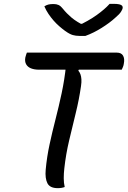

<svg xmlns="http://www.w3.org/2000/svg" viewBox="-20 -974 667 1000"><path d="M425 -787Q420 -787 414.5 -787Q409 -787 403.5 -787Q398 -787 393 -787Q375 -787 359 -791.5Q343 -796 319 -813Q304 -824 288.5 -837.5Q273 -851 259 -867Q245 -883 232.5 -901.5Q220 -920 211 -941Q222 -948 232.5 -950.5Q243 -953 259 -953Q274 -953 285 -948Q296 -943 307 -929Q327 -904 353 -882Q379 -860 426 -837L370 -850Q387 -850 403.5 -850Q420 -850 437 -850L378 -836Q441 -865 483.5 -895.5Q526 -926 551 -954H571Q590 -954 601 -951.5Q612 -949 616 -944Q620 -939 619 -932Q618 -925 610 -912.5Q602 -900 583 -884Q567 -869 548 -855Q529 -841 509 -828.5Q489 -816 468 -805.5Q447 -795 425 -787ZM120 -700H588Q612 -700 621 -684Q630 -668 625 -643Q624 -634 620.5 -625.5Q617 -617 614 -611H184Q159 -611 141.5 -618Q124 -625 116 -639.5Q108 -654 112 -675Q114 -683 116 -689Q118 -695 120 -700ZM317 0Q309 3 300 4.5Q291 6 281 6Q240 6 227 -19.5Q214 -45 218 -90Q224 -156 238 -221Q252 -286 269 -352Q286 -418 301 -488Q316 -558 324 -634L404 -638L388 -606Q395 -598 399 -587Q403 -576 404 -561Q405 -546 402 -526Q392 -456 374.5 -385Q357 -314 340 -242Q323 -170 315 -97Q312 -71 312 -46Q312 -21 317 0Z"/></svg>

Font: Rec Mono Duotone
Style: Italic
Weight: 400
Italic angle: -10°
Monospace: yes
Version: Version 1.085; ttfautohint (v1.8.4.7-5d5b)